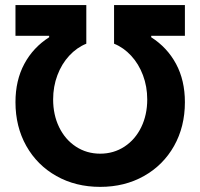

<svg xmlns="http://www.w3.org/2000/svg" viewBox="-20 -727 790 757"><path d="M173.8 -580.1V-585.9H41V-707H320.3V-554.7Q282.7 -539.6 252.9 -507.3Q223.1 -475.1 206.3 -430.4Q189.5 -385.7 189.5 -335Q189.5 -274.4 213.1 -225.6Q236.8 -176.8 279.3 -148.9Q321.8 -121.1 375 -121.1Q428.2 -121.1 470.7 -148.9Q513.2 -176.8 536.9 -225.6Q560.5 -274.4 560.5 -335Q560.5 -385.7 543.7 -430.4Q526.9 -475.1 497.1 -507.3Q467.3 -539.6 429.7 -554.7V-707H709V-585.9H576.2V-580.1Q639.2 -540 674.1 -475.1Q709 -410.2 709 -324.2Q709 -227.5 666.3 -151.6Q623.5 -75.7 547.6 -33Q471.7 9.8 375 9.8Q278.3 9.8 202.4 -33Q126.5 -75.7 83.7 -151.6Q41 -227.5 41 -324.2Q41 -410.2 75.9 -475.1Q110.8 -540 173.8 -580.1Z"/></svg>

Font: Pretendard
Style: Bold
Weight: 700
Designer: Base glyphs from Inter by Rasmus Andersson; Hangeul glyphs from Noto Sans CJK(Source Han Sans) by Jang Soo-young and Kan
Foundry: Kil Hyung-jin
Version: Version 1.309